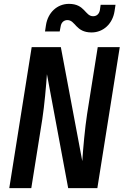

<svg xmlns="http://www.w3.org/2000/svg" viewBox="-20 -974 640 994"><path d="M454 -806C515 -806 563 -851 573 -916L578 -949H501L497 -921C493 -901 480 -890 462 -890C420 -890 420 -954 337 -954C276 -954 228 -909 218 -844L213 -811H289L294 -837C297 -858 311 -870 329 -870C371 -870 371 -806 454 -806ZM28 0H142L199 -357C210 -428 219 -532 223 -590L333 0H484L600 -730H486L431 -384C420 -314 410 -203 406 -140L295 -730H144Z"/></svg>

Font: JetBrains Mono
Style: Bold Italic
Weight: 558
Italic angle: -9°
Monospace: yes
Designer: Philipp Nurullin, Konstantin Bulenkov
Foundry: JetBrains
Version: Version 2.305